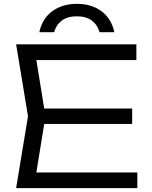

<svg xmlns="http://www.w3.org/2000/svg" viewBox="-20 -981 791 1001"><path d="M669 -415V-335H158V-415ZM217 -375 160 -23 110 -82H696V0H64L126 -375L64 -750H691V-668H110L160 -727ZM576 -813H499Q488 -852 458.5 -874Q429 -896 381 -896Q332 -896 302.5 -874Q273 -852 262 -813H185Q200 -884 252.5 -922.5Q305 -961 381 -961Q457 -961 509 -922.5Q561 -884 576 -813Z"/></svg>

Font: Unbounded Light
Style: Regular
Weight: 300
Designer: Luke Prowse, Jean-Baptiste Morizot, Fátima Lázaro, Florian Runge
Foundry: NaN
Version: Version 1.700